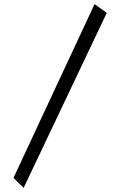

<svg xmlns="http://www.w3.org/2000/svg" viewBox="-20 -878 580 926"><path d="M94 28 45 -20 436 -858 495 -816Z"/></svg>

Font: Marhey Light Light
Style: Regular
Weight: 300
Version: Version 1.000